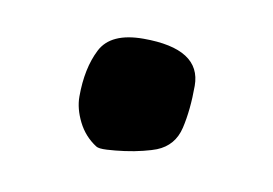

<svg xmlns="http://www.w3.org/2000/svg" viewBox="-33 -79 313 220"><g transform="rotate(10 123.5 31.5)"><path d="M120 -35Q187 -35 187 8Q187 36 182 57.5Q177 79 157 87Q152 89 142 91.5Q132 94 121 95.5Q110 97 100.5 97.5Q91 98 88 96Q74 87 66.5 72Q59 57 59 43Q59 10 70.5 -12.5Q82 -35 120 -35Z"/></g></svg>

Font: Yeon Sung
Style: Regular
Weight: 400
Version: Version 1.001